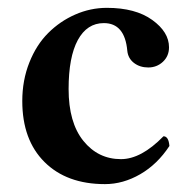

<svg xmlns="http://www.w3.org/2000/svg" viewBox="-20 -462 487 492"><path d="M414.1 -87.9Q383.3 -41 339.4 -15.6Q295.4 9.8 249 9.8Q150.9 9.8 94 -46.9Q37.1 -103.5 37.1 -203.1Q37.1 -256.3 55.2 -301.8Q73.2 -347.2 103.5 -377.4Q133.8 -407.7 172.9 -424.8Q211.9 -441.9 253.9 -441.9Q327.1 -441.9 370.1 -410.9Q413.1 -379.9 413.1 -340.8Q413.1 -318.4 397.5 -303.7Q381.8 -289.1 359.9 -289.1Q338.4 -289.1 323.2 -300.8Q308.1 -312.5 306.2 -332Q299.8 -402.8 246.1 -402.8Q203.1 -402.8 179.4 -359.4Q155.8 -315.9 155.8 -233.9Q155.8 -147.9 193.6 -101.1Q231.4 -54.2 290 -54.2Q341.8 -54.2 398.9 -112.8Q412.1 -112.8 414.1 -87.9Z"/></svg>

Font: Common Serif SemiBold
Style: Regular
Weight: 600
Designer: Philipp H. Poll, Khaled Hosny
Foundry: Stefan Peev, Context Ltd.
Version: Version 1.026